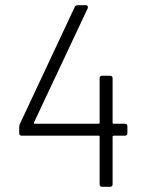

<svg xmlns="http://www.w3.org/2000/svg" viewBox="-20 -720 575 740"><path d="M364 -10V-193Q364 -197 360 -197H64Q54 -197 54 -207V-231Q54 -236 57 -243L268 -693Q271 -700 280 -700H311Q316 -700 318 -696.5Q320 -693 318 -688L111 -248Q109 -243 114 -243H360Q364 -243 364 -247V-418Q364 -428 374 -428H404Q414 -428 414 -418V-247Q414 -243 418 -243H461Q471 -243 471 -233V-207Q471 -197 461 -197H418Q414 -197 414 -193V-10Q414 0 404 0H374Q364 0 364 -10Z"/></svg>

Font: Barlow GEO Light
Style: Regular
Weight: 300
Designer: Jeremy Tribby
Foundry: Tribby Type
Version: Version 1.408